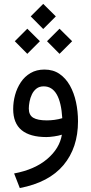

<svg xmlns="http://www.w3.org/2000/svg" viewBox="-20 -706 470 989"><path d="M138.2 -621.6 202.6 -556.6 267.6 -621.6 202.6 -686ZM222.2 -493.7 286.6 -428.7 351.6 -493.7 286.6 -558.1ZM56.2 -493.7 120.6 -428.7 185.5 -493.7 120.6 -558.1ZM298.8 -12.2Q287.1 58.6 223.1 113Q159.2 167.5 52.7 187.5L82 262.7Q231.9 233.9 306.9 144.5Q381.8 55.2 381.8 -81.1Q381.8 -131.8 371.6 -179.7Q361.3 -227.5 340.1 -265.4Q318.8 -303.2 286.4 -325.4Q253.9 -347.7 209 -347.7Q168 -347.7 137.5 -329.8Q106.9 -312 87.2 -282.2Q67.4 -252.4 57.6 -216.6Q47.9 -180.7 47.9 -144.5Q47.9 -71.3 91.3 -35.6Q134.8 0 218.8 0Q234.9 0 258.5 -3.4Q282.2 -6.8 298.8 -12.2ZM300.8 -97.2Q281.2 -91.3 260.7 -88.6Q240.2 -85.9 221.2 -85.9Q173.8 -85.9 151.1 -99.6Q128.4 -113.3 128.4 -147Q128.4 -162.6 132.1 -182.1Q135.7 -201.7 144.3 -219.7Q152.8 -237.8 167.7 -249.5Q182.6 -261.2 205.1 -261.2Q248 -261.2 272 -220Q295.9 -178.7 300.8 -97.2Z"/></svg>

Font: Vazir Variable Regular
Style: Regular
Weight: 400
Designer: Saber Rastikerdar
Foundry: Saber Rastikerdar
Version: Version 30.1.0